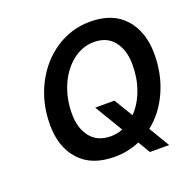

<svg xmlns="http://www.w3.org/2000/svg" viewBox="-133 -844 1014 1023"><g transform="rotate(-20 373.5 -333.0)"><path d="M585 -69 655 48H546L505 -21Q438 8 363 8Q232 8 163.5 -68Q95 -144 95 -269Q95 -392 146.5 -494Q198 -596 287 -655Q376 -714 483 -714Q611 -714 679 -637.5Q747 -561 747 -435Q747 -321 704 -225Q661 -129 585 -69ZM448 -115 353 -274H462L526 -168Q569 -212 593.5 -278Q618 -344 618 -421Q618 -504 578.5 -554.5Q539 -605 465 -605Q400 -605 344.5 -562Q289 -519 257 -445.5Q225 -372 225 -285Q225 -203 265 -152.5Q305 -102 380 -102Q414 -102 448 -115Z"/></g></svg>

Font: Be Vietnam SemiBold
Style: Italic
Weight: 600
Italic angle: -9.556°
Designer: Gabriel Lam
Foundry: TypeRant
Version: Version 3.000